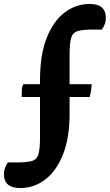

<svg xmlns="http://www.w3.org/2000/svg" viewBox="-101 -753 557 974"><path d="M1 201Q-81 201 -81 130Q-81 114 -76 100Q-71 86 -61 71H-15Q38 71 62.5 63Q87 55 94.5 27.5Q102 0 102 -59V-261H9Q9 -301 12 -312.5Q15 -324 19 -326H102V-347Q102 -475 136 -561Q170 -647 227.5 -690Q285 -733 354 -733Q436 -733 436 -662Q436 -646 431 -632Q426 -618 416 -603H370Q318 -603 292.5 -595Q267 -587 259.5 -559.5Q252 -532 252 -472V-326H364Q364 -317 361.5 -298Q359 -279 354 -261H252V-174Q252 -52 218 32Q184 116 127.5 158.5Q71 201 1 201Z"/></svg>

Font: Petrona Black
Style: Regular
Weight: 900
Designer: Ringo R. Seeber
Foundry: Ringo R. Seeber
Version: Version 2.001; ttfautohint (v1.8.3)